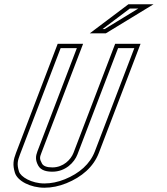

<svg xmlns="http://www.w3.org/2000/svg" viewBox="-20 -872 781 898"><path d="M442.4 -157 637.3 -667H518.6L323.7 -157C311.5 -125.3 275.8 -89 225.2 -89C199.3 -89 183.1 -95 176.4 -107C164.2 -129.1 165.5 -135.8 173.7 -157L368.6 -667H249.8L54.9 -157C42.3 -124.1 38.4 -101.7 49.6 -64.5C61.4 -25 123.5 6 187.6 6C221.8 6 256.1 -1 290.6 -15C362.1 -44 417.2 -91 442.4 -157ZM399.8 -716H474.8L698 -852H580.5ZM423.7 -164.1C401 -104.6 351.1 -61.1 283.1 -33.5C250.7 -20.4 219 -14 187.6 -14C127.4 -14 76.3 -45 68.7 -70.2C58.7 -103.5 61.7 -118.7 73.6 -149.9L263.6 -647H339.5L155 -164.1C146.4 -141.6 144.8 -122.8 158.9 -97.3C171.5 -74.7 197.7 -69 225.2 -69C285.9 -69 327.8 -111.8 342.3 -149.9L532.3 -647H608.3ZM459.6 -736 587.2 -832H626.7L469.2 -736Z"/></svg>

Font: Din Kursivschrift
Style: BreitGhost
Weight: 400
Version: Version 1.089